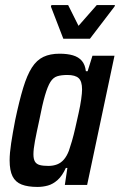

<svg xmlns="http://www.w3.org/2000/svg" viewBox="-20 -730 474 758"><path d="M128 8Q90 8 65.5 -1.5Q41 -11 29.5 -34Q18 -57 18 -97Q18 -125 24 -164.5Q30 -204 40 -256Q56 -332 71.5 -383Q87 -434 106 -463.5Q125 -493 151.5 -505.5Q178 -518 215 -518Q246 -518 268 -511.5Q290 -505 303 -490Q316 -475 319 -449H326L345 -510H432L324 0H236L246 -67H240Q226 -36 207.5 -19.5Q189 -3 169 2.5Q149 8 128 8ZM171 -75Q190 -75 205.5 -81Q221 -87 232.5 -100.5Q244 -114 252 -135Q257 -149 264 -173Q271 -197 277.5 -226Q284 -255 290.5 -284Q297 -313 300.5 -338Q304 -363 304 -377Q304 -409 290.5 -421.5Q277 -434 246 -434Q222 -434 206 -429Q190 -424 179 -406.5Q168 -389 157.5 -353Q147 -317 135 -255Q124 -205 118 -173Q112 -141 112 -121Q112 -102 118 -92Q124 -82 137 -78.5Q150 -75 171 -75ZM230 -577 181 -704 183 -710H249L290 -628L362 -710H434L432 -704L335 -577Z"/></svg>

Font: Saira Condensed Medium
Style: Italic
Weight: 500
Width: 3
Italic angle: -12°
Designer: Hector Gatti with collaboration of the Omnibus-Type team
Foundry: Omnibus-Type
Version: Version 1.101